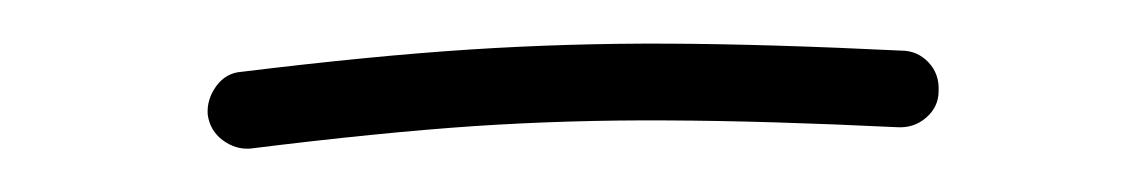

<svg xmlns="http://www.w3.org/2000/svg" viewBox="-20 -51 525 88"><path d="M75.2 1.5Q74.7 -5.4 79.1 -11.5Q83.5 -17.6 90.8 -18.1Q150.4 -25.4 195.3 -28.3Q240.2 -31.2 285.9 -31Q331.5 -30.8 393.1 -27.8Q400.4 -27.8 405.5 -22.5Q410.6 -17.1 410.2 -9.3Q410.2 -2 404.5 2.9Q398.9 7.8 391.1 7.3Q331.1 4.4 286.1 4.2Q241.2 3.9 197.3 6.8Q153.3 9.8 94.7 17.1Q87.9 17.6 82 13.2Q76.2 8.8 75.2 1.5Z"/></svg>

Font: Mikhak ExtraLight
Style: Regular
Weight: 200
Designer: Amin Abedi
Version: Version 3.3